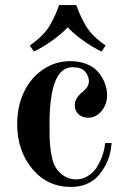

<svg xmlns="http://www.w3.org/2000/svg" viewBox="-20 -728 508 760"><path d="M48 -237C48 -167 67.8 -108 107.5 -60C147.2 -12 198.3 12 261 12C283 12 303 8.3 321 1C339 -6.3 353.7 -16 365 -28C376.3 -40 386.3 -53.7 395 -69C403.7 -84.3 410 -99.7 414 -115C418 -130.3 420.7 -146 422 -162H396C394.7 -144.7 391 -127.7 385 -111C379 -94.3 371.5 -79 362.5 -65C353.5 -51 341.8 -39.7 327.5 -31C313.2 -22.3 297.7 -18 281 -18C259 -18 239.3 -25.3 222 -40C204.7 -54.7 193 -74.3 187 -99C183.7 -111.7 181.2 -126 179.5 -142C177.8 -158 176.8 -171.8 176.5 -183.5C176.2 -195.2 176 -213 176 -237C176 -387 206.3 -462 267 -462C290.3 -462 307 -456.2 317 -444.5C327 -432.8 332 -420 332 -406C332 -392 324 -378.3 308 -365C286.7 -348.3 276 -330.7 276 -312C276 -296.7 281 -284.5 291 -275.5C301 -266.5 313.7 -262 329 -262C349.7 -262 367.3 -270.8 382 -288.5C396.7 -306.2 404 -327 404 -351C404 -367 401 -382.8 395 -398.5C389 -414.2 380.5 -428.7 369.5 -442C358.5 -455.3 343.3 -466 324 -474C304.7 -482 283 -486 259 -486C218.3 -486 181.7 -474.7 149 -452C116.3 -429.3 91.3 -399.3 74 -362C56.7 -324.7 48 -283 48 -237ZM98 -548 114 -524C136.7 -534.7 160.7 -549 186 -567C211.3 -585 232 -602.7 248 -620C264 -602.7 284.7 -585 310 -567C335.3 -549 359.3 -534.7 382 -524L398 -548C380.7 -560 365 -572.8 351 -586.5C337 -600.2 325.7 -614.8 317 -630.5C308.3 -646.2 301.7 -659.3 297 -670C292.3 -680.7 287.3 -693.3 282 -708H214C208.7 -693.3 203.7 -680.7 199 -670C194.3 -659.3 187.7 -646.2 179 -630.5C170.3 -614.8 159 -600.2 145 -586.5C131 -572.8 115.3 -560 98 -548Z"/></svg>

Font: Km Standard TT
Style: Bold
Weight: 700
Designer: Alexey Kryukov <alexios@thessalonica.org.ru>
Version: Version 2.0.2